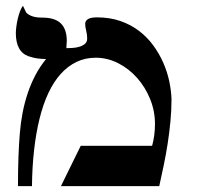

<svg xmlns="http://www.w3.org/2000/svg" viewBox="-20 -637 675 657"><path d="M566.9 -297.9Q566.9 -259.8 563.2 -221.4Q559.6 -183.1 553.7 -145.5Q547.9 -107.9 540.3 -71.5Q532.7 -35.2 524.9 0H188.5L256.3 -138.2H500.5Q510.3 -172.9 510.3 -212.9Q510.3 -257.3 493.7 -298.1Q477.1 -338.9 449.2 -370.4Q421.4 -401.9 384.5 -420.7Q347.7 -439.5 307.6 -439.5Q272 -439.5 242.2 -425.3Q212.4 -411.1 188 -384.3Q140.1 -331.1 115.2 -230.5Q90.8 -130.4 89.4 0H41.5Q41.5 -55.7 43.2 -100.8Q44.9 -146 47.9 -181.6Q50.8 -217.3 57.4 -251.5Q64 -285.6 74.7 -317.6Q85.4 -349.6 100.8 -379.2Q116.2 -408.7 137.7 -435.1Q122.6 -435.1 108.4 -437Q94.2 -439 78.1 -444.3Q55.7 -452.1 44.9 -472.4Q34.2 -492.7 34.2 -523.4Q34.2 -532.2 35.9 -545.7Q37.6 -559.1 40.8 -572.8Q43.9 -586.4 48.6 -598.6Q53.2 -610.8 58.6 -617.2Q62.5 -609.9 64.9 -603.8Q67.4 -597.7 69.3 -594.7Q73.7 -588.4 87.4 -582.5Q101.1 -576.7 125 -576.7Q168 -576.7 188.2 -556.9Q208.5 -537.1 208.5 -497.1Q208.5 -490.2 207 -472.2Q215.3 -472.2 227.5 -472.9Q239.7 -473.6 251 -476.8Q262.2 -480 270.3 -486.6Q278.3 -493.2 278.3 -504.9Q278.3 -519 274.9 -532Q271.5 -544.9 271.5 -555.2Q271.5 -565.4 280.8 -571.5Q290 -577.6 311.5 -577.6Q355.5 -577.6 391.6 -565.2Q427.7 -552.7 455.8 -531.2Q483.9 -509.8 504.4 -481.7Q524.9 -453.6 538.6 -422.6Q552.2 -391.6 559.1 -359.4Q565.9 -327.1 566.9 -297.9Z"/></svg>

Font: Cardo
Style: Bold
Weight: 700
Designer: David J. Perry
Foundry: David J. Perry
Version: Version 1.0011